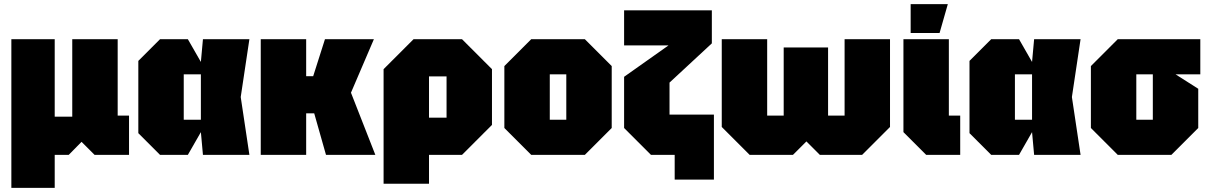

<svg xmlns="http://www.w3.org/2000/svg" viewBox="-20 -750 5854 930"><path d="M35 160V-560H245V-185H330V-560H550V-190H605V0H438L375 -63L313 0H245V160Z M755 0 650 -105V-455L755 -560H890L953 -450L963 -560H1188L1146 -280L1188 0H963L953 -110L890 0ZM870 -170H953V-390H870Z M1243 0V-560H1463V-381H1497L1554 -560H1791L1680 -301L1798 0H1559L1502 -201H1463V0Z M1838 140V-415L1983 -560H2218L2363 -415V-145L2218 0H2058V140ZM2143 -380H2058V-180H2143Z M2423 -130V-430L2553 -560H2813L2943 -430V-130L2813 0H2553ZM2643 -170H2723V-390H2643Z M3133 0 3003 -130V-378L3218 -530H3003V-700H3428V-540L3223 -350V-195H3438V120H3248V0Z M3991 -520V-190H4071V-560H4291V-135L4156 0H3951L3886 -65L3821 0H3611L3476 -135V-560H3696V-190H3776V-520Z M4356 -560H4576V-190H4631V0H4466L4356 -110ZM4391 -590V-730H4571L4531 -590Z M4781 0 4676 -105V-455L4781 -560H4916L4979 -450L4989 -560H5214L5172 -280L5214 0H4989L4979 -110L4916 0ZM4896 -170H4979V-390H4896Z M5264 -130V-430L5394 -560H5794V-390H5674L5784 -320V-130L5654 0H5394ZM5484 -170H5564V-390H5484Z"/></svg>

Font: Tektur SemiCondensed Black
Style: Regular
Weight: 900
Width: 4
Designer: Adam Jagosz
Foundry: Adam Jagosz
Version: Version 1.005;gftools[0.9.30]